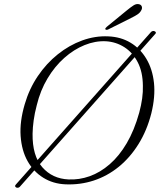

<svg xmlns="http://www.w3.org/2000/svg" viewBox="-20 -890 796 940"><path d="M58.5 27.5Q54.5 25 54 21.2Q53.5 17.5 58 13L719.5 -733.5Q723.5 -737.5 728.8 -738.2Q734 -739 738 -736.5Q743 -734 743.2 -730.2Q743.5 -726.5 738.5 -722L77 24.5Q73 28.5 68 29.2Q63 30 58.5 27.5ZM510 -712Q571.5 -709.5 619 -681Q666.5 -652.5 696.5 -602.2Q726.5 -552 733.8 -484.5Q741 -417 721 -335.5Q699.5 -251 658.2 -184.8Q617 -118.5 561.2 -73.2Q505.5 -28 439.2 -6.2Q373 15.5 301 12.5Q240 10 192 -19.8Q144 -49.5 115 -101.2Q86 -153 81 -223.8Q76 -294.5 101 -379.5Q123 -455 165 -517.2Q207 -579.5 263 -624.2Q319 -669 382.5 -692Q446 -715 510 -712ZM315.5 -11.5Q367.5 -9 419 -27.2Q470.5 -45.5 517 -85.8Q563.5 -126 600.5 -189Q637.5 -252 661.5 -338Q671.5 -375 676 -408Q680.5 -441 679.5 -470Q679 -538 654.2 -585.5Q629.5 -633 588.8 -659Q548 -685 498.5 -688Q446.5 -690.5 394 -669.2Q341.5 -648 294.8 -606.5Q248 -565 212.8 -506.2Q177.5 -447.5 160 -375Q149.5 -335.5 144.8 -300.5Q140 -265.5 139.5 -235.5Q138 -127.5 187.2 -71.2Q236.5 -15 315.5 -11.5ZM599.5 -838Q619.5 -854.5 634 -863.8Q648.5 -873 662 -869Q672 -866 674.5 -857Q677 -848 671 -838.5Q665 -827 652.2 -818.8Q639.5 -810.5 622 -802L509 -745.5Q505.5 -744 501.5 -744Q497.5 -744 496 -746.5Q494.5 -749.5 497 -752.8Q499.5 -756 503 -759Z"/></svg>

Font: Fraunces ExtraLight
Style: Italic
Weight: 250
Italic angle: -16°
Version: Version 1.000;[b76b70a41]